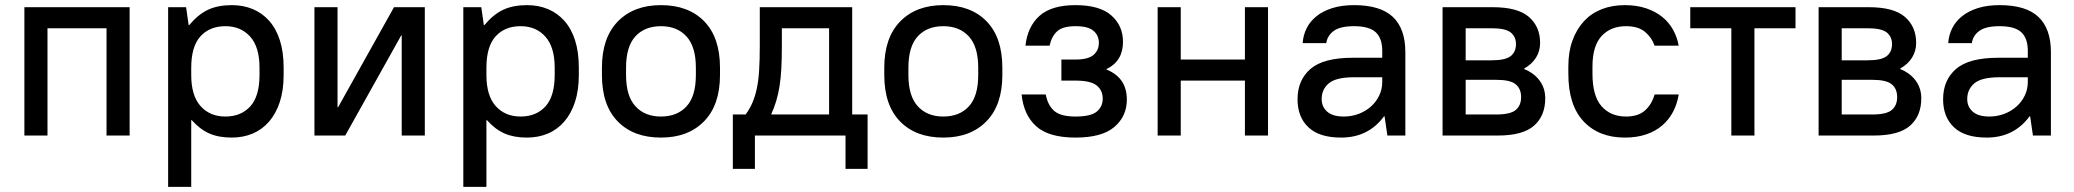

<svg xmlns="http://www.w3.org/2000/svg" viewBox="-20 -528 8080 748"><path d="M75 -500H485V0H395V-418H165V0H75Z M635 -500H705L715 -430H717Q752 -472 790.5 -490Q829 -508 883 -508Q928 -508 965 -492.5Q1002 -477 1029 -446.5Q1056 -416 1070.5 -370.5Q1085 -325 1085 -264V-236Q1085 -176 1070 -130.5Q1055 -85 1028 -54Q1001 -23 964 -7.5Q927 8 883 8Q832 8 795.5 -8Q759 -24 727 -60H725V200H635ZM858 -74Q919 -74 955 -113.5Q991 -153 991 -236V-264Q991 -345 954.5 -385.5Q918 -426 858 -426Q797 -426 761 -386.5Q725 -347 725 -264V-236Q725 -155 761.5 -114.5Q798 -74 858 -74Z M1205 -500H1295V-110H1297L1515 -500H1635V0H1545V-390H1543L1325 0H1205Z M1785 -500H1855L1865 -430H1867Q1902 -472 1940.5 -490Q1979 -508 2033 -508Q2078 -508 2115 -492.5Q2152 -477 2179 -446.5Q2206 -416 2220.5 -370.5Q2235 -325 2235 -264V-236Q2235 -176 2220 -130.5Q2205 -85 2178 -54Q2151 -23 2114 -7.5Q2077 8 2033 8Q1982 8 1945.5 -8Q1909 -24 1877 -60H1875V200H1785ZM2008 -74Q2069 -74 2105 -113.5Q2141 -153 2141 -236V-264Q2141 -345 2104.5 -385.5Q2068 -426 2008 -426Q1947 -426 1911 -386.5Q1875 -347 1875 -264V-236Q1875 -155 1911.5 -114.5Q1948 -74 2008 -74Z M2555 8Q2448 8 2386.5 -55Q2325 -118 2325 -236V-264Q2325 -381 2387 -444.5Q2449 -508 2555 -508Q2662 -508 2723.5 -445Q2785 -382 2785 -264V-236Q2785 -119 2723 -55.5Q2661 8 2555 8ZM2555 -74Q2618 -74 2654.5 -113.5Q2691 -153 2691 -236V-264Q2691 -346 2654.5 -386Q2618 -426 2555 -426Q2492 -426 2455.5 -386.5Q2419 -347 2419 -264V-236Q2419 -154 2455.5 -114Q2492 -74 2555 -74Z M2835 -82H2885Q2901 -104 2911.5 -128.5Q2922 -153 2928.5 -183.5Q2935 -214 2937.5 -254.5Q2940 -295 2940 -350V-500H3300V-82H3360V130H3274V0H2921V130H2835ZM3210 -82V-418H3026V-350Q3026 -301 3024 -262.5Q3022 -224 3017 -192.5Q3012 -161 3004 -134.5Q2996 -108 2985 -84V-82Z M3655 8Q3548 8 3486.5 -55Q3425 -118 3425 -236V-264Q3425 -381 3487 -444.5Q3549 -508 3655 -508Q3762 -508 3823.5 -445Q3885 -382 3885 -264V-236Q3885 -119 3823 -55.5Q3761 8 3655 8ZM3655 -74Q3718 -74 3754.5 -113.5Q3791 -153 3791 -236V-264Q3791 -346 3754.5 -386Q3718 -426 3655 -426Q3592 -426 3555.5 -386.5Q3519 -347 3519 -264V-236Q3519 -154 3555.5 -114Q3592 -74 3655 -74Z M4170 8Q4066 8 4017 -36Q3968 -80 3960 -160H4054Q4062 -118 4087 -96Q4112 -74 4170 -74Q4229 -74 4252.5 -93Q4276 -112 4276 -144Q4276 -176 4252.5 -195Q4229 -214 4170 -214H4115V-296H4170Q4219 -296 4240 -314Q4261 -332 4261 -361Q4261 -390 4240 -408Q4219 -426 4170 -426Q4121 -426 4099 -406.5Q4077 -387 4069 -350H3975Q3983 -424 4029.5 -466Q4076 -508 4170 -508Q4264 -508 4309.5 -468Q4355 -428 4355 -365Q4355 -290 4291 -259V-257Q4370 -225 4370 -140Q4370 -75 4321.5 -33.5Q4273 8 4170 8Z M4490 -500H4580V-296H4830V-500H4920V0H4830V-214H4580V0H4490Z M5205 8Q5120 8 5077.5 -32Q5035 -72 5035 -141Q5035 -216 5085.5 -259.5Q5136 -303 5250 -303H5365V-330Q5365 -379 5339.5 -402.5Q5314 -426 5255 -426Q5201 -426 5176 -407.5Q5151 -389 5147 -360H5055Q5057 -391 5070.5 -418Q5084 -445 5109 -465Q5134 -485 5170.5 -496.5Q5207 -508 5255 -508Q5358 -508 5406.5 -462Q5455 -416 5455 -325V0H5385L5374 -75H5372Q5311 8 5205 8ZM5215 -74Q5246 -74 5273.5 -84.5Q5301 -95 5321.5 -113.5Q5342 -132 5353.5 -156.5Q5365 -181 5365 -209V-227H5255Q5185 -227 5157 -203.5Q5129 -180 5129 -142Q5129 -112 5150.5 -93Q5172 -74 5215 -74Z M5600 -500H5795Q5893 -500 5936.5 -462Q5980 -424 5980 -361Q5980 -329 5964 -303.5Q5948 -278 5918 -261V-259Q5957 -243 5978.5 -213.5Q6000 -184 6000 -145Q6000 -77 5956.5 -38.5Q5913 0 5815 0H5600ZM5886 -356Q5886 -385 5865.5 -401.5Q5845 -418 5790 -418H5690V-293H5790Q5845 -293 5865.5 -309.5Q5886 -326 5886 -356ZM5906 -150Q5906 -182 5885 -199.5Q5864 -217 5810 -217H5690V-82H5810Q5864 -82 5885 -99.5Q5906 -117 5906 -150Z M6310 8Q6209 8 6149.5 -55Q6090 -118 6090 -241V-269Q6090 -326 6106 -370Q6122 -414 6150.5 -445Q6179 -476 6219.5 -492Q6260 -508 6310 -508Q6357 -508 6393.5 -495.5Q6430 -483 6456 -462Q6482 -441 6498 -412Q6514 -383 6520 -350H6426Q6415 -382 6388.5 -404Q6362 -426 6315 -426Q6255 -426 6219.5 -387.5Q6184 -349 6184 -269V-241Q6184 -154 6219.5 -114Q6255 -74 6315 -74Q6362 -74 6388.5 -97.5Q6415 -121 6426 -160H6520Q6514 -123 6498 -92.5Q6482 -62 6456 -39.5Q6430 -17 6393.5 -4.5Q6357 8 6310 8Z M6725 -418H6565V-500H6975V-418H6815V0H6725Z M7065 -500H7260Q7358 -500 7401.5 -462Q7445 -424 7445 -361Q7445 -329 7429 -303.5Q7413 -278 7383 -261V-259Q7422 -243 7443.5 -213.5Q7465 -184 7465 -145Q7465 -77 7421.5 -38.5Q7378 0 7280 0H7065ZM7351 -356Q7351 -385 7330.5 -401.5Q7310 -418 7255 -418H7155V-293H7255Q7310 -293 7330.5 -309.5Q7351 -326 7351 -356ZM7371 -150Q7371 -182 7350 -199.5Q7329 -217 7275 -217H7155V-82H7275Q7329 -82 7350 -99.5Q7371 -117 7371 -150Z M7720 8Q7635 8 7592.5 -32Q7550 -72 7550 -141Q7550 -216 7600.5 -259.5Q7651 -303 7765 -303H7880V-330Q7880 -379 7854.5 -402.5Q7829 -426 7770 -426Q7716 -426 7691 -407.5Q7666 -389 7662 -360H7570Q7572 -391 7585.5 -418Q7599 -445 7624 -465Q7649 -485 7685.5 -496.5Q7722 -508 7770 -508Q7873 -508 7921.5 -462Q7970 -416 7970 -325V0H7900L7889 -75H7887Q7826 8 7720 8ZM7730 -74Q7761 -74 7788.5 -84.5Q7816 -95 7836.5 -113.5Q7857 -132 7868.5 -156.5Q7880 -181 7880 -209V-227H7770Q7700 -227 7672 -203.5Q7644 -180 7644 -142Q7644 -112 7665.5 -93Q7687 -74 7730 -74Z"/></svg>

Font: PT Root UI Medium
Style: Regular
Weight: 500
Designer: Vitaly Kuzmin
Foundry: ParaType Ltd.
Version: Version 2.001G